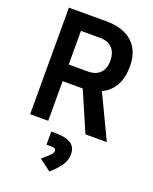

<svg xmlns="http://www.w3.org/2000/svg" viewBox="-176 -789 938 1174"><g transform="rotate(20 293.0 -202.0)"><path d="M63.5 0V-693.4H306.6Q417 -693.4 477.1 -638.7Q537.1 -584 537.1 -483.4Q537.1 -335.9 427.7 -282.7L562.5 0H423.3L312 -257.8Q309.6 -257.8 306.6 -257.8H181.2V0ZM181.2 -366.2H306.6Q356.9 -366.2 384.8 -394.5Q412.6 -422.9 412.6 -473.6Q412.6 -527.3 384.8 -556.2Q356.9 -585 306.6 -585H181.2ZM293.5 289.1 217.8 231.9Q253.4 203.1 268.1 187.3Q282.7 171.4 282.7 160.6Q282.7 140.6 252.9 140.6H221.2V55.7H252Q318.8 55.7 350.6 77.6Q382.3 99.6 382.3 146Q382.3 181.6 361.1 215.1Q339.8 248.5 293.5 289.1Z"/></g></svg>

Font: Cascadia Code SemiBold
Style: Regular
Weight: 600
Monospace: yes
Designer: Aaron Bell
Foundry: Saja Typeworks
Version: Version 2404.023; ttfautohint (v1.8.4)